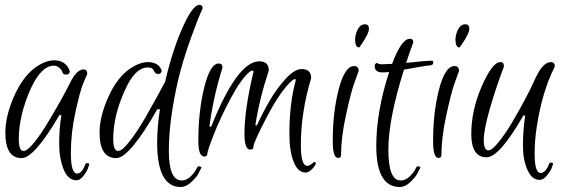

<svg xmlns="http://www.w3.org/2000/svg" viewBox="-20 -639 2304 776"><path d="M67.2 0Q1.6 0 1.6 -103.2Q1.6 -164.8 32 -238.4Q74.4 -341.6 143.2 -379.2Q172.8 -395.2 198.4 -395.2Q224 -395.2 238.8 -384Q253.6 -372.8 257.6 -361.6L262.4 -351.2Q260 -337.6 248.8 -337.6Q236 -337.6 234 -343.6Q232 -349.6 229.6 -354Q227.2 -358.4 218.4 -366Q209.6 -373.6 198.4 -373.6Q146.4 -373.6 104 -280Q56 -172 56 -76.8Q56 -28.8 75.2 -28.8Q90.4 -28.8 118 -62.8Q145.6 -96.8 176 -148Q228.8 -236 261.6 -300.8Q288.8 -358.4 317.6 -358.4Q332.8 -358.4 332.8 -340Q325.6 -324.8 314.4 -296.8Q303.2 -268.8 284.8 -185.6Q266.4 -102.4 266.4 -20Q266.4 62.4 291.2 62.4Q300.8 62.4 308.8 54Q316.8 45.6 323.2 28.8Q325.6 20 334.4 20Q337.6 20 339.2 22.4Q340.8 24.8 339.2 30.4Q337.6 36 333.6 46Q329.6 56 316.4 72.8Q303.2 89.6 288.8 89.6Q255.2 89.6 237.2 45.6Q219.2 1.6 219.2 -58.4Q219.2 -118.4 228 -173.6H220Q118.4 0 67.2 0Z M449.6 0Q382.4 0 382.4 -103.2Q382.4 -163.2 412.8 -235.2Q454.4 -336 522.4 -372Q552 -388 576 -388Q600 -388 612.8 -379.6Q625.6 -371.2 629.6 -362.4L633.6 -353.6Q631.2 -340 619.2 -340Q607.2 -340 602 -353.2Q596.8 -366.4 577.6 -366.4Q525.6 -366.4 484.8 -274.4Q437.6 -170.4 437.6 -77.6Q437.6 -28.8 457.6 -28.8Q473.6 -28.8 504.4 -68.4Q535.2 -108 568 -164.8Q612.8 -243.2 647.2 -308Q676 -432.8 717.2 -526Q758.4 -619.2 785.6 -619.2Q799.2 -619.2 799.2 -605.6Q780 -564 754 -492Q728 -420 710 -354.8Q692 -289.6 677.2 -199.2Q662.4 -108.8 662.4 -28.8Q662.4 90.4 714.4 90.4Q734.4 90.4 751.6 73.2Q768.8 56 776 39.2Q780 30.4 790.4 34.4Q794.4 36 793.6 39.2Q788.8 49.6 781.6 63.2Q774.4 76.8 753.2 96.8Q732 116.8 710.4 116.8Q615.2 116.8 615.2 -62.4Q615.2 -125.6 626.4 -197.6H616Q503.2 0 449.6 0Z M968 -97.6Q968 -196 1004 -346.4Q1006.4 -354.4 999.2 -353.6Q993.6 -352.8 988.8 -348.8Q953.6 -319.2 911.2 -239.2Q868.8 -159.2 843.2 -93.2Q817.6 -27.2 817.6 -16Q817.6 -6.4 805.6 -6.4Q781.6 -6.4 781.6 -69.6Q781.6 -189.6 805.6 -286Q829.6 -382.4 864 -382.4Q879.2 -382.4 879.2 -365.6Q842.4 -249.6 826.4 -127.2H833.6Q939.2 -391.2 1028 -391.2Q1066.4 -391.2 1066.4 -353.6Q1028.8 -241.6 1012 -132.8H1018.4Q1044.8 -188.8 1071.6 -234.8Q1098.4 -280.8 1134.4 -320.4Q1170.4 -360 1199.2 -360Q1237.6 -360 1237.6 -323.2Q1196 -184.8 1196 -53.6Q1196 31.2 1221.6 31.2Q1230.4 31.2 1239.2 23.6Q1248 16 1251.2 16Q1262.4 16 1250.4 33.6Q1247.2 39.2 1236.4 48.8Q1225.6 58.4 1215.2 58.4Q1184 58.4 1166.8 14.8Q1149.6 -28.8 1149.6 -98.4Q1149.6 -220.8 1175.2 -313.6Q1176.8 -319.2 1171.2 -319.2Q1166.4 -318.4 1161.6 -314.4Q1116 -275.2 1060 -169.2Q1004 -63.2 1004 -44Q1004 -34.4 991.2 -34.4Q968 -34.4 968 -97.6Z M1324.8 -68Q1324.8 -186.4 1349.2 -279.2Q1373.6 -372 1411.2 -372Q1429.6 -372 1429.6 -352Q1421.6 -331.2 1409.6 -296.8Q1397.6 -262.4 1378 -172.4Q1358.4 -82.4 1358.4 -12Q1358.4 -0.8 1346.4 -0.8Q1324.8 -0.8 1324.8 -68ZM1432 -447.2Q1415.2 -447.2 1415.2 -479.2Q1415.2 -498.4 1425.6 -519.6Q1436 -540.8 1455.2 -540.8Q1471.2 -540.8 1471.2 -522.4Q1471.2 -504 1441.6 -460.8Z M1525.6 -346.4Q1494.4 -346.4 1494.4 -372Q1494.4 -381.6 1502.4 -384Q1503.2 -384.8 1504.8 -384.8Q1509.6 -379.2 1522.8 -379.2Q1536 -379.2 1564.8 -380.8Q1602.4 -482.4 1636.8 -482.4Q1650.4 -482.4 1650.4 -467.2Q1637.6 -435.2 1621.6 -384.8Q1700.8 -393.6 1724.8 -393.6Q1731.2 -393.6 1731.2 -387.2Q1731.2 -374.4 1714.4 -374.4Q1705.6 -374.4 1612.8 -357.6Q1549.6 -157.6 1549.6 -33.6Q1549.6 90.4 1599.2 90.4Q1619.2 90.4 1636.8 73.2Q1654.4 56 1661.6 39.2Q1664.8 30.4 1675.2 34.4Q1680 36 1678.4 39.2Q1673.6 49.6 1666.4 63.2Q1659.2 76.8 1638.4 96.8Q1617.6 116.8 1596 116.8Q1500.8 116.8 1500.8 -48.8Q1500.8 -188.8 1552.8 -348Q1541.6 -346.4 1525.6 -346.4Z M1730.4 -68Q1730.4 -186.4 1754.8 -279.2Q1779.2 -372 1816.8 -372Q1835.2 -372 1835.2 -352Q1827.2 -331.2 1815.2 -296.8Q1803.2 -262.4 1783.6 -172.4Q1764 -82.4 1764 -12Q1764 -0.8 1752 -0.8Q1730.4 -0.8 1730.4 -68ZM1837.6 -447.2Q1820.8 -447.2 1820.8 -479.2Q1820.8 -498.4 1831.2 -519.6Q1841.6 -540.8 1860.8 -540.8Q1876.8 -540.8 1876.8 -522.4Q1876.8 -504 1847.2 -460.8Z M2164.8 60Q2174.4 60 2182.8 51.6Q2191.2 43.2 2198.4 25.6Q2199.2 18.4 2208 18.4Q2216.8 18.4 2214.8 25.6Q2212.8 32.8 2208.4 43.2Q2204 53.6 2190 70.8Q2176 88 2161.6 88Q2129.6 88 2112 48Q2093.6 8 2093.6 -50.8Q2093.6 -109.6 2102.4 -172H2095.2Q1998.4 -3.2 1946.4 -3.2Q1884.8 -3.2 1884.8 -97.2Q1884.8 -191.2 1924.8 -284.8Q1968.8 -388 2002.4 -388Q2016.8 -388 2016.8 -370.4Q1983.2 -281.6 1959.2 -197.6Q1935.2 -113.6 1935.2 -72.4Q1935.2 -31.2 1954.4 -31.2Q1968 -31.2 1994.8 -64Q2021.6 -96.8 2049.6 -144Q2109.6 -245.6 2141.2 -316.8Q2172.8 -388 2206.4 -388Q2222.4 -388 2222.4 -370.4Q2171.2 -268.8 2149.6 -128Q2140.8 -72 2140.8 -18.4Q2140.8 60 2164.8 60Z"/></svg>

Font: Euphoria Script
Style: Regular
Weight: 400
Designer: Sabrina Mariela Lopez
Foundry: Sabrina Mariela Lopez
Version: Version 1.002